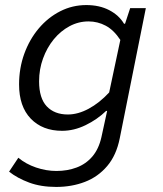

<svg xmlns="http://www.w3.org/2000/svg" viewBox="-20 -518 640 755"><path d="M200.8 217.1Q140.9 217.1 94.8 200Q48.6 182.9 15.7 157L52.1 102.3Q81.4 126.9 121.5 140.6Q161.7 154.3 201.8 154.3Q245.2 154.3 281.5 140.6Q317.9 126.9 343.2 97.4Q368.4 67.8 378.8 21.4L401.3 -81.8H397.3Q362.1 -47.9 316.4 -25.8Q270.8 -3.6 224.2 -3.6Q147.1 -3.6 101 -51.4Q55 -99.2 55 -185.8Q55 -250 75.5 -306.6Q96.1 -363.2 132.4 -406.3Q168.8 -449.3 216.7 -473.7Q264.6 -498.1 319.3 -498.1Q371.1 -498.1 409.5 -478.1Q447.9 -458.1 467.7 -424.7H471.7L491.9 -486.1H553.5L451.1 24.8Q437.7 92.5 401.5 135Q365.4 177.5 313.6 197.3Q261.9 217.1 200.8 217.1ZM246.8 -67.8Q286.7 -67.8 328.8 -90.5Q370.9 -113.1 409.3 -154.5L453.2 -361Q427.6 -399.9 395.8 -416.9Q364.1 -433.8 328 -433.8Q288.7 -433.8 253.5 -415Q218.3 -396.1 191.4 -363.4Q164.6 -330.6 149.2 -288Q133.7 -245.5 133.7 -198.4Q133.7 -131.8 163.9 -99.8Q194.1 -67.8 246.8 -67.8Z"/></svg>

Font: SourceCodeVF
Style: Italic
Weight: 200
Italic angle: -11°
Monospace: yes
Designer: Paul D. Hunt, Teo Tuominen
Foundry: Adobe
Version: Version 1.026;hotconv 1.1.0;makeotfexe 2.6.0